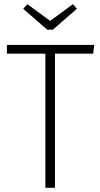

<svg xmlns="http://www.w3.org/2000/svg" viewBox="-20 -899 480 919"><path d="M431 -684 426 -642H243V0H197V-642H13V-684ZM329 -879 348 -857 233 -757H206L91 -857L111 -879L220 -799Z"/></svg>

Font: Fira Sans Condensed ExtraLight
Style: Regular
Weight: 275
Width: 3
Designer: Carrois Corporate & Edenspiekermann AG
Foundry: Carrois Corporate GbR & Edenspiekermann AG
Version: Version 4.203